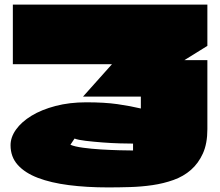

<svg xmlns="http://www.w3.org/2000/svg" viewBox="-20 -757 960 837"><path d="M451 60Q358 60 280 50Q202 40 145.5 18.5Q89 -3 57.5 -38Q26 -73 26 -124Q26 -159 50 -192.5Q74 -226 117.5 -252.5Q161 -279 222 -295Q283 -311 356 -311Q436 -311 492 -303Q548 -295 594 -284V-336H342L468 -477H36V-737H884V-557L784 -495H884V-194Q884 -131 864.5 -88Q845 -45 812.5 -16.5Q780 12 736.5 27.5Q693 43 645 50Q597 57 547 58.5Q497 60 451 60ZM305 -153 287 -126Q305 -118 342 -113Q379 -108 420.5 -105.5Q462 -103 500.5 -102Q539 -101 560 -101V-131Q539 -131 502.5 -132Q466 -133 427 -136Q388 -139 354 -143Q320 -147 305 -153Z"/></svg>

Font: ChangwonDangamAsac Bold
Style: Regular
Weight: 700
Designer: Choi Chi-young, Lee Youngbeen, Kim Jungjin, Yoon Jihee, Han Dohee
Foundry: YoonDesign Inc.
Version: Version 1.010;Build 20210623